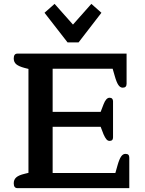

<svg xmlns="http://www.w3.org/2000/svg" viewBox="-20 -972 751 992"><path d="M210 -906 262 -952 357 -845 452 -952 504 -906 386 -753H329ZM51 -25Q51 -44 64 -55.5Q77 -67 107 -74L127 -79V-616L107 -621Q77 -629 64 -640Q51 -651 51 -670Q51 -695 70 -695H634V-539Q634 -519 614 -519Q601 -519 591.5 -533Q582 -547 573 -579L562 -617H252V-394H500L515 -433Q528 -467 546 -467Q555 -467 559.5 -462Q564 -457 564 -449V-262Q564 -244 546 -244Q537 -244 530 -252Q523 -260 515 -278L500 -317H252V-78H576L587 -117Q596 -149 605.5 -163Q615 -177 628 -177Q639 -177 643.5 -172Q648 -167 648 -157V0H70Q51 0 51 -25Z"/></svg>

Font: MaitreeSemiBold
Style: Regular
Weight: 600
Designer: CadsonDemak Team
Foundry: CadsonDemak
Version: Version 1.000